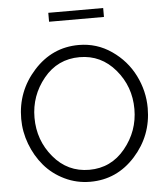

<svg xmlns="http://www.w3.org/2000/svg" viewBox="-60 -950 870 1007"><g transform="rotate(-5 375.5 -446.0)"><path d="M232 -850V-897H521V-850ZM42 -355Q42 -500 139 -607.5Q236 -715 376 -715Q471 -715 548.5 -661.5Q626 -608 667 -526Q708 -444 708 -354Q708 -209 611.5 -102Q515 5 375 5Q303 5 240 -25.5Q177 -56 134 -106.5Q91 -157 66.5 -222Q42 -287 42 -355ZM375 -58Q490 -58 564 -148.5Q638 -239 638 -355Q638 -474 563 -562.5Q488 -651 375 -651Q259 -651 185.5 -561Q112 -471 112 -355Q112 -236 186.5 -147Q261 -58 375 -58Z"/></g></svg>

Font: Raleway-v4020
Style: Regular
Weight: 400
Designer: Matt McInerney, Pablo Impallari, Rodrigo Fuenzalida
Foundry: Matt McInerney, Pablo Impallari, Rodrigo Fuenzalida
Version: Version 4.020;PS 004.020;hotconv 1.0.88;makeotf.lib2.5.64775